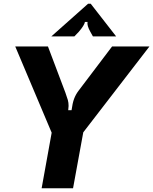

<svg xmlns="http://www.w3.org/2000/svg" viewBox="-20 -1013 824 1033"><path d="M204 0 258 -299 62 -763H238L332 -514Q341 -489 345 -475Q349 -461 349 -443Q349 -436 347 -420H365Q370 -458 378.5 -481Q387 -504 402 -524L583 -763H784L428 -301L373 0ZM256 -817 454 -993H468L605 -817H480L466 -842Q447 -876 451 -895H437Q434 -877 404 -842L380 -817Z"/></svg>

Font: Open Sauce Sans ExBold Italic
Style: Regular
Weight: 800
Italic angle: -10°
Designer: Alfredo Marco Pradil
Foundry: Creative Sauce Fz LLC
Version: Version 1.477